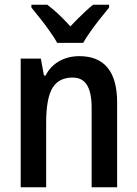

<svg xmlns="http://www.w3.org/2000/svg" viewBox="-20 -786 575 806"><path d="M66.9 0V-540H151.4L164.6 -468.8H171.4Q191.4 -508.3 228.8 -529.3Q266.1 -550.3 313 -550.3Q392.1 -550.3 431.9 -501.5Q471.7 -452.6 471.7 -356.4V0H364.7V-333Q364.7 -396.5 345.5 -428.5Q326.2 -460.4 284.7 -460.4Q228 -460.4 201.2 -418.5Q173.8 -374.5 173.8 -270.5V0ZM220.2 -606Q214.8 -615.7 207.8 -627Q200.7 -638.2 191.4 -650.9Q175.8 -673.8 155.5 -700Q135.3 -726.1 111.8 -754.4V-766.1H178.7Q194.3 -753.9 208.5 -741.7Q222.7 -729.5 238.5 -713.9Q254.4 -698.2 275.4 -675.3Q289.1 -689.9 305.7 -706.5Q322.3 -723.1 339.1 -738.8Q356 -754.4 370.6 -766.1H438V-754.4Q415 -726.6 394 -699.7Q373 -672.9 356.9 -649.4Q348.1 -637.2 341.3 -626.2Q334.5 -615.2 329.1 -606Z"/></svg>

Font: Open Sans
Style: Regular
Weight: 600
Width: 3
Foundry: Ascender Corporation
Version: Version 1.000